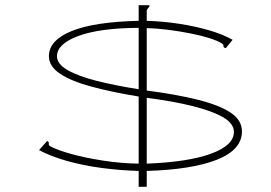

<svg xmlns="http://www.w3.org/2000/svg" viewBox="-20 -671 1040 738"><path d="M513 47V-14Q441 -16 370 -25.5Q299 -35 237 -52.5Q175 -70 130 -94L161 -129Q169 -126 167.5 -119.5Q166 -113 173 -109Q200 -94 254.5 -79Q309 -64 377.5 -53.5Q446 -43 513 -42V-300Q409 -317 331.5 -338Q254 -359 211 -387.5Q168 -416 168 -455Q168 -516 255 -551.5Q342 -587 513 -591V-651H553Q555 -650 555 -648Q555 -646 550.5 -641.5Q546 -637 544 -630V-591Q607 -589 669 -579.5Q731 -570 784 -554.5Q837 -539 874 -518L848 -486Q838 -488 839 -494Q840 -500 831 -505Q815 -515 783 -525Q751 -535 710 -543Q669 -551 626 -556.5Q583 -562 544 -563V-323Q659 -308 741 -287.5Q823 -267 866.5 -238Q910 -209 910 -166Q910 -95 813.5 -57Q717 -19 544 -14V47ZM513 -328V-564Q362 -563 280.5 -532.5Q199 -502 199 -455Q199 -425 240 -401.5Q281 -378 352.5 -360Q424 -342 513 -328ZM544 -42Q702 -48 790.5 -80Q879 -112 879 -164Q879 -196 838 -220Q797 -244 721.5 -263Q646 -282 544 -295Z"/></svg>

Font: Inconsolata UltraExpanded ExtraLight
Style: Regular
Weight: 200
Width: 9
Monospace: yes
Designer: Raph Levien, Cyreal, Brenton Simpson
Foundry: Raph Levien, Cyreal, Google
Version: Version 3.001; ttfautohint (v1.8.2.53-6de2)